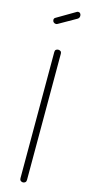

<svg xmlns="http://www.w3.org/2000/svg" viewBox="-144 -987 491 1022"><g transform="rotate(15 101.0 -476.5)"><path d="M83 -714Q83 -723 88.5 -727Q94 -731 101 -731Q108 -731 113.5 -727Q119 -723 119 -714V-18Q119 -9 113.5 -4.5Q108 0 101 0Q94 0 88.5 -4.5Q83 -9 83 -18ZM62 -863Q57 -860 53 -860Q45 -860 39.5 -865Q34 -870 34 -878Q34 -887 42 -891L144 -951Q148 -953 151 -953Q159 -953 163 -947.5Q167 -942 167 -935Q167 -923 157 -917Z"/></g></svg>

Font: AkaAcidDosis
Style: ExtraLight
Weight: 250
Designer: Edgar Tolentino, Pablo Impallari, Igino Marini, Aka-Acid
Foundry: Edgar Tolentino, Pablo Impallari, Igino Marini, Aka-Acid
Version: Version 1.007